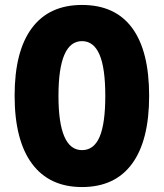

<svg xmlns="http://www.w3.org/2000/svg" viewBox="-20 -796 661 775"><path d="M582 -409Q582 -229 513 -135Q444 -41 311 -41Q179 -41 109 -135.5Q39 -230 39 -410Q39 -589 108.5 -682.5Q178 -776 311 -776Q445 -776 513.5 -683Q582 -590 582 -409ZM216 -409Q216 -190 311 -190Q359 -190 382 -243.5Q405 -297 405 -409Q405 -522 381.5 -576Q358 -630 311 -630Q216 -630 216 -409Z"/></svg>

Font: Noto Sans Tamil UI ExtraCondensed Black
Style: Regular
Weight: 900
Width: 2
Designer: Jelle Bosma - Monotype Design Team
Foundry: Monotype Imaging Inc.
Version: Version 2.004; ttfautohint (v1.8.4.7-5d5b)